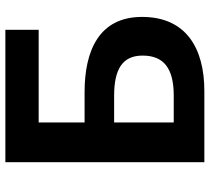

<svg xmlns="http://www.w3.org/2000/svg" viewBox="-53 -728 781 715"><g transform="rotate(-90 337.5 -370.5)"><path d="M91 0H356C514 0 632 -67 632 -232C632 -391 508 -446 352 -446H239V-617H584V-741H91ZM239 -114V-336H338C436 -336 488 -306 488 -230C488 -150 439 -114 339 -114Z"/></g></svg>

Font: DAIFUKU Sans JP
Style: Bold
Weight: 700
Designer: Original font ‘Source Han Sans JP’ : Ryoko NISHIZUKA  (kana, bopomofo & ideographs); Paul D. Hunt (Latin, Greek & Cyrill
Foundry: Daifuku
Version: Version 1.001